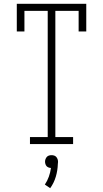

<svg xmlns="http://www.w3.org/2000/svg" viewBox="-20 -755 540 1006"><path d="M137 0V-37H230V-698H108V-590H68V-735H432V-590H392V-698H270V-37H363V0ZM243 231 215 212Q228 193 236 170.5Q244 148 247 125Q241 125 234.5 122.5Q228 120 224 115.5Q220 111 218 104.5Q216 98 216 92Q216 85 218.5 78.5Q221 72 225.5 67Q230 62 236.5 60Q243 58 250 58Q257 58 263.5 60Q270 62 274.5 67Q279 72 281.5 78.5Q284 85 284 92V94L283 105Q282 138 272.5 170.5Q263 203 243 231Z"/></svg>

Font: Iosevka Curly Slab Extralight
Style: Regular
Weight: 200
Monospace: yes
Designer: Belleve Invis
Foundry: Belleve Invis
Version: Version 22.1.2; ttfautohint (v1.8.4)